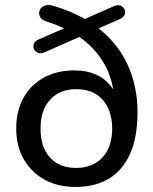

<svg xmlns="http://www.w3.org/2000/svg" viewBox="-20 -729 606 758"><path d="M280 -66Q347 -66 385 -108Q423 -150 423 -222Q422 -294 385 -335.5Q348 -377 281 -377Q216 -377 178 -335.5Q140 -294 140 -222Q140 -149 177 -107.5Q214 -66 280 -66ZM278 9Q208 9 155.5 -20Q103 -49 73.5 -101Q44 -153 44 -222Q44 -291 72.5 -342.5Q101 -394 153 -422.5Q205 -451 273 -451Q325 -451 363.5 -432.5Q402 -414 427 -376Q416 -441 381.5 -493.5Q347 -546 293 -583L157 -523Q137 -514 124 -523.5Q111 -533 112 -549Q113 -565 134 -574L233 -617Q217 -625 200 -631.5Q183 -638 164 -644Q145 -650 138.5 -662Q132 -674 136 -686.5Q140 -699 153.5 -705.5Q167 -712 187 -707Q257 -687 315 -654L428 -704Q449 -713 462 -703.5Q475 -694 474 -678.5Q473 -663 452 -653L369 -617Q446 -557 484.5 -472Q523 -387 523 -285Q523 -143 460 -67Q397 9 278 9Z"/></svg>

Font: Chiron GoRound TC
Style: Regular
Weight: 400
Designer: Ryoko NISHIZUKA 西塚涼子 (kana, bopomofo & ideographs); Paul D. Hunt (Latin, Greek & Cyrillic); Sandoll Communications 산돌커뮤니
Foundry: Adobe
Version: Version 1.000;hotconv 1.1.1;makeotfexe 2.6.0